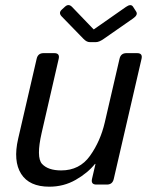

<svg xmlns="http://www.w3.org/2000/svg" viewBox="-20 -720 587 749"><path d="M220.7 -655.8Q207 -669.9 221.2 -682.6L233.4 -693.8Q247.6 -707 261.2 -692.9L345.2 -605.5H346.2L471.2 -692.9Q490.7 -706.5 499 -693.8L511.2 -674.8Q519.5 -662.1 499 -647.9L384.8 -568.4Q366.7 -555.7 354.5 -555.7H330.1Q317.9 -555.7 305.7 -568.4ZM50.8 -178.7 123 -490.7Q127.9 -512.7 149.9 -512.7H191.9Q213.9 -512.7 209 -490.7L142.6 -202.1Q120.6 -106 144 -80.6Q167.5 -55.2 218.8 -55.2Q290.5 -55.2 331.1 -112.1Q371.6 -168.9 388.7 -242.2L446.3 -490.7Q451.2 -512.7 473.1 -512.7H515.1Q537.1 -512.7 532.2 -490.7L423.8 -22Q418.9 0 397 0H356Q334 0 338.9 -22L352.5 -80.6H350.6Q321.8 -44.9 275.1 -18.3Q228.5 8.3 172.4 8.3Q94.2 8.3 62.5 -41.7Q30.8 -91.8 50.8 -178.7Z"/></svg>

Font: Istok Web
Style: BoldItalic
Weight: 700
Italic angle: -13°
Designer: Andrey V. Panov
Foundry: Andrey V. Panov
Version: Version 1.0.2g